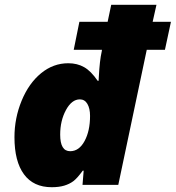

<svg xmlns="http://www.w3.org/2000/svg" viewBox="-20 -780 741 810"><path d="M434.1 -688 449.2 -759.8H640.1L624 -688H701.2L675.8 -569.8H599.1L479 0H328.1L333 -60.1H329.1Q305.7 -27.8 289.3 -15.6Q272.9 -3.4 250.7 3.2Q228.5 9.8 198.2 9.8Q121.1 9.8 81.1 -44.7Q41 -99.1 41 -201.2Q41 -281.7 71.3 -355.2Q101.6 -428.7 153.1 -470.9Q204.6 -513.2 268.1 -513.2Q305.7 -513.2 334.7 -496.8Q363.8 -480.5 392.1 -439H396L397 -457Q400.4 -524.4 409.2 -563L410.2 -569.8H291L314.9 -688ZM275.9 -142.1Q313.5 -142.1 336.7 -184.8Q359.9 -227.5 359.9 -291Q359.9 -322.8 348.6 -341.8Q337.4 -360.8 316.9 -360.8Q282.7 -360.8 258.3 -315.9Q233.9 -271 233.9 -211.9Q233.9 -142.1 275.9 -142.1Z"/></svg>

Font: Open Sans Extrabold
Style: Italic
Weight: 800
Italic angle: -12°
Foundry: Ascender Corporation
Version: Version 1.10